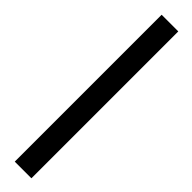

<svg xmlns="http://www.w3.org/2000/svg" viewBox="15 -65 379 379"><g transform="rotate(-45 205.0 125.0)"><path d="M0 102.5H410V149H0Z"/></g></svg>

Font: Newsreader 24pt
Style: Regular
Weight: 400
Designer: Hugues Gentile
Foundry: Production Type
Version: Version 1.003